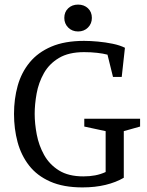

<svg xmlns="http://www.w3.org/2000/svg" viewBox="-20 -805 640 836"><path d="M339 11Q256 11 198.5 -14.5Q141 -40 106.5 -84.5Q72 -129 56.5 -186.5Q41 -244 41 -309Q41 -374 57 -431.5Q73 -489 109 -533Q145 -577 203.5 -602Q262 -627 346 -627Q373 -627 406 -624Q439 -621 470.5 -614.5Q502 -608 524 -597L510 -470H472L448 -567Q429 -572 402.5 -575Q376 -578 346 -578Q279 -578 236.5 -552.5Q194 -527 171 -486Q148 -445 139.5 -398Q131 -351 131 -309Q131 -267 140 -219.5Q149 -172 172 -130.5Q195 -89 236.5 -63Q278 -37 343 -37Q371 -37 394.5 -41.5Q418 -46 440 -56V-234L347 -254V-288H590V-254L519 -234V-31Q485 -11 439.5 0Q394 11 339 11ZM320 -668Q294 -668 277 -685Q260 -702 260 -727Q260 -753 277 -769Q294 -785 320 -785Q346 -785 363 -769Q380 -753 380 -727Q380 -702 363 -685Q346 -668 320 -668Z"/></svg>

Font: Manuale
Style: Regular
Weight: 400
Designer: Eduardo Tunni / Pablo Cosgaya
Foundry: Eduardo Tunni / Pablo Cosgaya
Version: Version 1.002